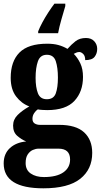

<svg xmlns="http://www.w3.org/2000/svg" viewBox="-27 -786 547 1041"><path d="M208 235Q-7 235 -7 100Q-7 48 26.5 17Q60 -14 115 -19Q89 -30 66.5 -49.5Q44 -69 44 -105Q44 -138 68.5 -162.5Q93 -187 132 -209Q89 -225 60 -263.5Q31 -302 31 -364Q31 -453 78.5 -501Q126 -549 229 -549Q263 -549 289 -542Q315 -535 339 -521Q360 -545 382.5 -562.5Q405 -580 439 -580Q468 -580 484 -562.5Q500 -545 500 -521Q500 -496 486 -478Q472 -460 435 -460Q435 -483 424 -493.5Q413 -504 403 -504Q394 -504 386.5 -500.5Q379 -497 373 -494Q394 -473 408.5 -442.5Q423 -412 423 -369Q423 -289 376.5 -239Q330 -189 229 -189Q219 -189 202.5 -190Q186 -191 178 -193Q168 -187 158.5 -173Q149 -159 149 -142Q149 -124 161 -116.5Q173 -109 190 -109H294Q385 -109 429 -68.5Q473 -28 473 43Q473 132 408 183.5Q343 235 208 235ZM227 -248Q264 -248 275.5 -280Q287 -312 287 -365Q287 -419 275.5 -454Q264 -489 227 -489Q191 -489 178.5 -453.5Q166 -418 166 -364Q166 -313 178.5 -280.5Q191 -248 227 -248ZM211 174Q280 174 316.5 148.5Q353 123 353 79Q353 20 290 20H182Q167 20 151 27Q135 34 123.5 51Q112 68 112 98Q112 136 140 155Q168 174 211 174ZM180 -616Q188 -637 202.5 -664Q217 -691 234.5 -718Q252 -745 268 -766H327V-753Q318 -723 306 -681Q294 -639 288 -606H180Z"/></svg>

Font: Noto Serif Tamil Condensed ExtraBold
Style: Italic
Weight: 800
Width: 3
Italic angle: -12°
Designer: Indian Type Foundry, Tom Grace, and the Monotype Design Team
Foundry: Monotype Imaging Inc.
Version: Version 2.003; ttfautohint (v1.8.4.7-5d5b)